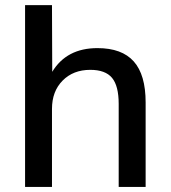

<svg xmlns="http://www.w3.org/2000/svg" viewBox="-20 -739 675 759"><path d="M79.1 0V-718.8H185.5L186.5 -455.1Q243.2 -548.8 365.2 -548.8Q461.9 -548.8 508.8 -496.1Q555.7 -443.4 555.7 -334V0H449.2V-328.1Q449.2 -399.4 422.9 -431.2Q396.5 -462.9 336.9 -462.9Q269.5 -462.9 227.5 -420.4Q185.5 -377.9 185.5 -308.6V0Z"/></svg>

Font: Min Sans Medium
Style: Regular
Weight: 500
Designer: Jinseong-Kim, NotoSansCJK, Nunito
Foundry: Jinseong-Kim
Version: Version 1.400;Glyphs 3.1.2 (3151)